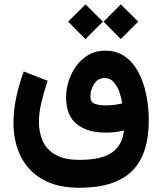

<svg xmlns="http://www.w3.org/2000/svg" viewBox="-20 -656 752 891"><path d="M540.5 -635.7 621.6 -555.7 540.5 -474.6 460.4 -555.7ZM376.5 -635.7 457.5 -555.7 376.5 -474.6 296.4 -555.7ZM349.1 215.3Q244.1 215.3 176 175.5Q107.9 135.7 75.2 67.4Q42.5 -1 42.5 -85.9Q42.5 -142.6 55.2 -203.4Q67.9 -264.2 90.3 -324.2L201.2 -281.2Q184.1 -231 172.4 -182.1Q160.6 -133.3 160.6 -89.8Q160.6 -42 178.2 -2Q195.8 38.1 237.1 62Q278.3 85.9 349.1 85.9Q451.7 85.9 500.2 51.3Q548.8 16.6 555.2 -50.3Q536.1 -45.9 515.4 -43.2Q494.6 -40.5 471.7 -40.5Q384.8 -40.5 335.7 -80.6Q286.6 -120.6 286.6 -204.6Q286.6 -240.7 298.3 -278.6Q310.1 -316.4 333 -348.6Q356 -380.9 389.6 -400.9Q423.3 -420.9 467.3 -420.9Q522 -420.9 560.5 -393.3Q599.1 -365.7 623.3 -319.1Q647.5 -272.5 658.9 -215.1Q670.4 -157.7 670.4 -98.1Q670.4 62 591.6 138.7Q512.7 215.3 349.1 215.3ZM469.2 -167Q510.3 -167 547.4 -176.3Q543.5 -201.7 533.9 -229Q524.4 -256.3 507.8 -275.1Q491.2 -293.9 466.3 -293.9Q433.6 -293.9 416.5 -266.1Q399.4 -238.3 399.4 -209.5Q399.4 -182.1 419.2 -174.6Q439 -167 469.2 -167Z"/></svg>

Font: Vazirmatn UI
Style: Bold
Weight: 700
Designer: Saber Rastikerdar
Foundry: Saber Rastikerdar
Version: Version 33.003